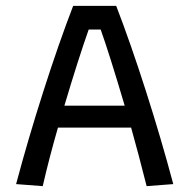

<svg xmlns="http://www.w3.org/2000/svg" viewBox="-20 -636 647 656"><path d="M35 -7Q76 -161 128.5 -325Q181 -489 230 -616H377Q426 -489 478.5 -325Q531 -161 572 -7L481 0Q453 -111 428 -200H178Q148 -96 126 0ZM406 -275Q354 -451 324 -535H283Q247 -433 200 -275Z"/></svg>

Font: Athiti Medium
Style: Regular
Weight: 500
Designer: CadsonDemak Team
Foundry: CadsonDemak
Version: Version 1.032